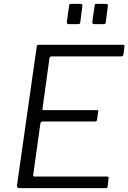

<svg xmlns="http://www.w3.org/2000/svg" viewBox="-20 -974 665 994"><path d="M170 -732Q171 -739 172.5 -740.5Q174 -742 180 -742H618Q627 -742 624 -731L619 -692Q618 -687 615.5 -684.5Q613 -682 606 -682H248Q242 -682 240 -680Q238 -678 236 -672L200 -412Q199 -408 200.5 -406Q202 -404 207 -404H482Q487 -404 488.5 -402Q490 -400 488 -395L482 -353Q481 -345 472 -345H200Q190 -345 189 -334L152 -69Q151 -60 158 -60H533Q539 -60 541 -58Q543 -56 542 -50L537 -8Q536 -3 534.5 -1.5Q533 0 527 0H80Q67 0 68 -14L170 -732ZM406 -941 396 -861Q395 -853 392.5 -851Q390 -849 380 -849H338Q330 -849 327.5 -852.5Q325 -856 326 -862L338 -944Q339 -951 340.5 -952.5Q342 -954 348 -954H397Q403 -954 405.5 -950.5Q408 -947 406 -941ZM538 -941 528 -861Q527 -853 524.5 -851Q522 -849 512 -849H470Q462 -849 459.5 -852.5Q457 -856 458 -862L470 -944Q471 -951 472.5 -952.5Q474 -954 480 -954H529Q534 -954 537 -950.5Q540 -947 538 -941Z"/></svg>

Font: Libre Franklin Thin Light
Style: Italic
Weight: 300
Italic angle: -8°
Version: Version 3.000